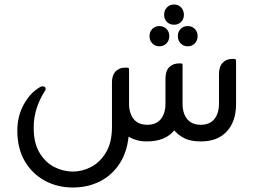

<svg xmlns="http://www.w3.org/2000/svg" viewBox="-20 -620 1136 854"><path d="M754 -510Q735 -510 722.5 -522.5Q710 -535 710 -554Q710 -574 722.5 -587Q735 -600 754 -600Q773 -600 785.5 -587Q798 -574 798 -554Q798 -535 785.5 -522.5Q773 -510 754 -510ZM689 -414Q670 -414 657.5 -427Q645 -440 645 -459Q645 -479 657.5 -491.5Q670 -504 689 -504Q708 -504 720.5 -491.5Q733 -479 733 -459Q733 -440 720.5 -427Q708 -414 689 -414ZM771 -459Q771 -479 783.5 -491.5Q796 -504 815 -504Q834 -504 846.5 -491.5Q859 -479 859 -459Q859 -440 846.5 -427Q834 -414 815 -414Q796 -414 783.5 -427Q771 -440 771 -459ZM1014 -358H1021Q1030 -358 1030 -350V-158Q1030 -79 988 -34.5Q946 10 872 9Q829 9 801.5 -4.5Q774 -18 755 -40Q715 9 633 9Q608 9 588.5 3.5Q569 -2 552 -12Q544 61 509.5 111.5Q475 162 422 188Q369 214 304 214Q235 214 179 183.5Q123 153 90 96.5Q57 40 57 -39Q57 -103 85.5 -155Q114 -207 157 -232Q160 -234 163 -235Q166 -236 170 -236Q183 -236 183 -224Q183 -220 178 -213Q130 -136 130 -55Q129 13 154.5 57Q180 101 220 122Q260 143 304 143Q347 143 386.5 122Q426 101 452 57Q478 13 478 -55V-252Q478 -297 507 -312Q515 -316 521 -317.5Q527 -319 539 -319H546Q554 -319 554 -312V-159Q554 -116 574.5 -90.5Q595 -65 635 -65Q675 -65 695.5 -90.5Q716 -116 716 -159V-271Q716 -304 732.5 -321Q749 -338 777 -338H784Q792 -338 792 -331V-159Q792 -116 812.5 -90.5Q833 -65 873 -65Q913 -65 933.5 -90.5Q954 -116 954 -159V-291Q954 -323 970 -340.5Q986 -358 1014 -358Z"/></svg>

Font: Zain
Style: Regular
Weight: 400
Designer: Zain,Boutros
Foundry: Mobile Telecommunications Company (Zain), 2024
Version: Version 1.51; ttfautohint (v1.8.4)